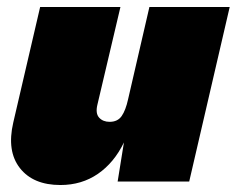

<svg xmlns="http://www.w3.org/2000/svg" viewBox="-20 -520 678 550"><path d="M153 10Q75 10 37 -38.5Q-1 -87 18 -169L95 -500H325L259 -220Q253 -195 264 -183Q275 -171 294 -171Q317 -171 328.5 -187.5Q340 -204 347 -236L408 -500H638L522 0H317L335 -112Q307 -54 260.5 -22Q214 10 153 10Z"/></svg>

Font: Prodigy Sans Black
Style: Italic
Weight: 900
Italic angle: -13°
Designer: Wei Huang
Foundry: Wei Huang
Version: Version 1.003; ttfautohint (v1.8.3)